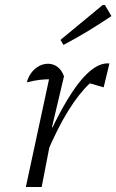

<svg xmlns="http://www.w3.org/2000/svg" viewBox="-20 -745 464 765"><path d="M83 0 182 -460 193 -429Q164 -430 139.5 -427Q115 -424 87 -417Q93 -440 106 -456.5Q119 -473 136 -482Q153 -491 171 -491Q192 -491 209 -478.5Q226 -466 235 -441L187 -238L192 -237L146 0ZM163 -126 151 -154Q202 -271 248 -347Q294 -423 336 -459.5Q378 -496 416 -492L393 -397L338 -413Q295 -373 251.5 -303Q208 -233 163 -126ZM233 -566 221 -586 389 -725H398L424 -681Q378 -650 331 -621.5Q284 -593 233 -566Z"/></svg>

Font: Piazzolla 8pt ExtraLight
Style: Italic
Weight: 250
Italic angle: -11.3°
Designer: Juan Pablo del Peral
Foundry: Huerta Tipografica
Version: Version 2.001